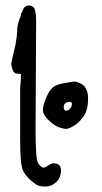

<svg xmlns="http://www.w3.org/2000/svg" viewBox="-20 -682 368 693"><path d="M268.6 -381.8Q297.9 -369.1 297.9 -326.2Q297.9 -283.2 280.3 -259.8Q262.7 -236.3 244.6 -226.6Q226.6 -216.8 218.8 -216.8Q210.9 -216.8 194.8 -221.7Q178.7 -226.6 156.7 -247.1Q134.8 -267.6 134.8 -284.7Q134.8 -301.8 147.5 -331.1Q160.2 -360.4 174.3 -369.1Q188.5 -377.9 206.1 -380.9Q223.6 -383.8 234.4 -385.7Q245.1 -387.7 250 -387.7Q254.9 -387.7 268.6 -381.8ZM210 -294.9Q210 -283.2 218.3 -282.7Q226.6 -282.2 232.9 -289.6Q239.3 -296.9 239.3 -305.7Q239.3 -314.5 234.4 -314.5Q210 -314.5 210 -294.9ZM43.9 -416Q43 -416 42 -416Q25.4 -416 20.5 -451.2Q20.5 -456.1 36.1 -521.5Q42 -557.6 42 -567.4Q42 -567.4 42 -570.3Q42 -570.3 42 -573.2Q42 -586.9 48.8 -608.4Q50.8 -615.2 52.2 -616.7Q53.7 -618.2 54.7 -625Q55.7 -632.8 56.6 -633.8Q58.6 -635.7 64 -648.9Q69.3 -662.1 85 -662.1Q100.6 -662.1 105.5 -648.4Q110.4 -634.8 110.4 -602.5L108.4 -212.9Q108.4 -107.4 117.2 -93.8Q126 -80.1 132.8 -78.1Q133.8 -78.1 134.8 -77.1Q142.6 -76.2 152.3 -84Q164.1 -91.8 171.9 -92.8Q200.2 -92.8 200.2 -66.9Q200.2 -41 183.1 -24.9Q166 -8.8 146 -8.8Q126 -8.8 116.7 -12.7Q107.4 -16.6 89.4 -32.7Q71.3 -48.8 62.5 -67.4Q52.7 -87.9 52.7 -181.6Q52.7 -181.6 52.7 -298.8Q52.7 -298.8 52.7 -343.8V-364.3Q55.7 -390.6 55.7 -415Q48.8 -416 43.9 -416Z"/></svg>

Font: Drukaatie burti
Style: Light
Weight: 300
Version: Version 0.14